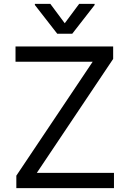

<svg xmlns="http://www.w3.org/2000/svg" viewBox="-20 -966 665 986"><path d="M59.7 -727.3H561.1V-663.4L169 -78.1H565.3V0H63.9V-63.9L456 -649.1H59.7ZM159.1 -946H238.6L312.5 -846.6L386.4 -946H465.9V-940.3L350.9 -792.6H274.1L159.1 -940.3Z"/></svg>

Font: Inter P
Style: Regular
Weight: 400
Designer: Rasmus Andersson
Foundry: rsms
Version: Version 3.018;git-588b23468